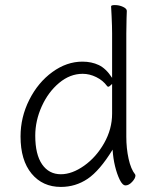

<svg xmlns="http://www.w3.org/2000/svg" viewBox="-20 -724 615 757"><path d="M420 -661Q418 -691 418 -699Q418 -704 433 -704Q450 -704 465 -697Q480 -690 480 -681Q480 -665 479 -653L478 -592V-185Q478 -139 487 -98Q496 -57 513 -36Q514 -34 514 -32Q514 -21 501 -7Q488 7 475 7Q463 7 452 -15.5Q441 -38 433.5 -69Q426 -100 424 -134Q373 -51 325.5 -19Q278 13 220 13Q148 13 104.5 -39.5Q61 -92 61 -186Q61 -262 95.5 -330.5Q130 -399 186.5 -440Q243 -481 305 -481Q341 -481 369.5 -467.5Q398 -454 422 -417V-593Q422 -619 420 -661ZM220 -37Q264 -37 311.5 -70.5Q359 -104 390.5 -159.5Q422 -215 422 -276V-393Q411 -382 407 -382Q404 -382 402 -385Q386 -407 359.5 -420Q333 -433 306 -433Q256 -433 213 -397Q170 -361 144.5 -304.5Q119 -248 119 -189Q119 -115 146 -76Q173 -37 220 -37Z"/></svg>

Font: JyunsaiKaai Light
Style: Regular
Weight: 300
Designer: Fontworks Inc.
Version: Version 0.030;April 7, 2024;FontCreator 14.0.0.2901 64-bit